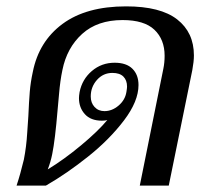

<svg xmlns="http://www.w3.org/2000/svg" viewBox="-20 -583 648 603"><path d="M55 -82Q63 -123 65.5 -166.5Q68 -210 69 -218Q71 -264 73.5 -294.5Q76 -325 83 -357Q102 -453 176.5 -508Q251 -563 376 -563Q484 -563 536.5 -522Q589 -481 589 -409Q589 -390 584 -363L510 0H419L493 -367Q497 -386 497 -408Q497 -459 465 -489.5Q433 -520 365 -520Q286 -520 238 -476.5Q190 -433 176 -363Q169 -330 165.5 -288.5Q162 -247 161 -239Q153 -143 144 -99Q139 -74 130 -51Q181 -82 234.5 -126.5Q288 -171 317 -206Q311 -204 300 -204Q265 -204 246.5 -224.5Q228 -245 228 -275Q228 -282 230 -294Q238 -334 268.5 -360Q299 -386 340 -386Q377 -386 396 -367Q415 -348 415 -316Q415 -265 369.5 -205Q324 -145 257 -91.5Q190 -38 124 0H32Q44 -36 55 -82ZM377 -294Q379 -306 379 -311Q379 -331 367.5 -342.5Q356 -354 333 -354Q304 -354 284.5 -332Q265 -310 265 -280Q265 -260 277 -247Q289 -234 308 -234Q332 -234 352.5 -251.5Q373 -269 377 -294Z"/></svg>

Font: Taviraj
Style: Italic
Weight: 400
Italic angle: -12°
Designer: Katatrad Team
Foundry: CadsonDemak
Version: Version 1.001